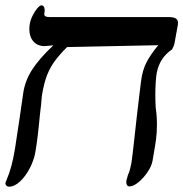

<svg xmlns="http://www.w3.org/2000/svg" viewBox="-33 -685 687 720"><path d="M-12.5 0 -8.5 -10Q11.5 -55.5 23 -126L41 -245L54 -335Q60.5 -381 86.5 -422.2Q112.5 -463.5 167 -515L134.5 -512Q108 -512 92.5 -529.5Q77 -547 77 -575.5Q77 -584.5 78.5 -594Q81 -609.5 89.2 -626.2Q97.5 -643 107 -654Q116.5 -665 122.5 -665Q128 -665 131.2 -660.2Q134.5 -655.5 134.5 -647Q134.5 -640.5 133.5 -637Q133 -635.5 133 -632.5Q133 -626 137.8 -623.5Q142.5 -621 153.5 -621H598.5Q618 -621 626.2 -615.8Q634.5 -610.5 634.5 -599Q634.5 -594.5 634 -592L622.5 -529Q620.5 -513.5 612 -499.5Q565 -468 554.5 -410Q549.5 -378.5 549.5 -328Q549.5 -303.5 551 -280Q555.5 -251 555.5 -217Q555.5 -187 552 -161.2Q548.5 -135.5 542.5 -102.5Q543 -105 539 -82Q535.5 -62 520.2 -39.5Q505 -17 486 -1.5Q467 14 453 14Q447 14 443.8 9.8Q440.5 5.5 440.5 -1.5Q440.5 -6 441 -8Q441 -9.5 447.5 -31Q453 -39.5 460 -75Q463 -94.5 470 -157.5Q479.5 -246 489 -324L496 -381Q501 -421 516 -450.5Q531 -480 560.5 -515.5L218.5 -508.5Q189 -479 171.5 -454.8Q154 -430.5 143.2 -402.5Q132.5 -374.5 125.5 -334Q123.5 -324 123 -315Q122.5 -301.5 116.5 -253Q108.5 -165 99.5 -114Q94.5 -85 79 -54.8Q63.5 -24.5 42.5 -4.8Q21.5 15 1 15Q-6 15 -9.8 10.2Q-13.5 5.5 -12.5 0Z"/></svg>

Font: JuliaMono SemiBoldItalic
Style: Regular
Weight: 600
Italic angle: -9°
Monospace: yes
Designer: cormullion
Foundry: corm
Version: Version 0.049; ttfautohint (v1.8.4)